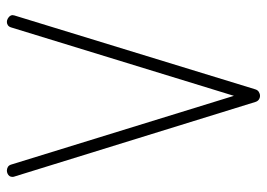

<svg xmlns="http://www.w3.org/2000/svg" viewBox="-129 -642 777 559"><g transform="rotate(-90 259.5 -362.5)"><path d="M260 6Q254 6 249 2.5Q244 -1 242 -8L25 -709Q24 -711 24 -715Q24 -720 26.5 -723.5Q29 -727 33.5 -729Q38 -731 42 -731Q48 -731 53 -728Q58 -725 60 -718L260 -70L459 -718Q461 -725 465.5 -728Q470 -731 475 -731Q480 -731 484.5 -728.5Q489 -726 492 -722.5Q495 -719 495 -714Q495 -713 494.5 -712Q494 -711 494 -709L279 -8Q277 -1 271.5 2.5Q266 6 260 6Z"/></g></svg>

Font: Dosis ExtraLight
Style: Regular
Weight: 250
Designer: EdgarTolentino, PabloImpallari, IginoMarini
Foundry: EdgarTolentino, PabloImpallari, IginoMarini
Version: Version 3.001; ttfautohint (v1.8.2)